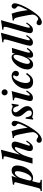

<svg xmlns="http://www.w3.org/2000/svg" viewBox="1510 -2369 944 4244"><g transform="rotate(-90 1982.0 -247.0)"><path d="M177 -347 214 -462C112 -446 74 -440 22 -434V-407C67 -405 76 -401 76 -382C76 -372 67 -340 54 -288L-42 92C-61 168 -72 178 -120 178V205H130V178C80 177 65 170 65 146C65 132 70 98 89 32L101 -9C123 7 148 13 169 13C311 13 446 -156 446 -341C446 -415 408 -462 336 -462C279 -462 234 -434 178 -347ZM321 -336C321 -275 281 -118 214 -52C195 -34 174 -22 152 -22C130 -22 113 -38 113 -58C113 -75 124 -116 151 -207C173 -280 177 -293 195 -320C221 -359 251 -391 282 -391C306 -391 321 -376 321 -336Z M976 -142C933 -80 914 -59 901 -59C893 -59 884 -68 884 -75C884 -78 884 -79 887 -87L946 -269C966 -331 975 -368 975 -387C975 -434 948 -462 899 -462C831 -462 785 -424 686 -283L794 -699C717 -684 666 -676 585 -669V-642H607C636 -642 649 -632 649 -609C649 -600 645 -584 639 -562L487 0H608C659 -175 678 -224 727 -296C770 -359 806 -390 833 -390C845 -390 853 -385 853 -369C853 -363 851 -354 846 -339L826 -280C776 -132 765 -96 765 -55C765 -15 792 9 831 9C892 9 932 -24 998 -127Z M1281 -110 1270 -188C1252 -313 1222 -415 1204 -462C1156 -450 1119 -444 1054 -438V-411C1079 -411 1083 -410 1094 -399C1110 -383 1121 -345 1134 -286C1168 -124 1184 -29 1184 2C1184 25 1176 49 1159 73C1138 103 1109 125 1092 125C1056 125 1045 89 998 89C972 89 948 116 948 145C948 179 975 205 1010 205C1065 205 1130 166 1185 99C1315 -60 1434 -297 1434 -398C1434 -432 1405 -462 1372 -462C1335 -462 1314 -430 1314 -405C1314 -380 1323 -369 1345 -351C1363 -336 1370 -330 1370 -317C1370 -286 1353 -244 1283 -110Z M1812 -461H1783C1774 -444 1770 -440 1755 -440C1745 -440 1735 -442 1718 -450C1701 -458 1680 -462 1660 -462C1579 -462 1526 -416 1526 -336C1526 -282 1538 -252 1606 -175C1646 -130 1662 -101 1662 -71C1662 -39 1642 -17 1602 -17C1551 -17 1520 -62 1509 -150L1482 -153L1460 13H1487C1493 -1 1503 -7 1516 -7C1523 -7 1533 -4 1546 1C1568 10 1589 13 1610 13C1692 13 1758 -40 1758 -115C1758 -163 1738 -207 1678 -277C1639 -322 1621 -353 1621 -376C1621 -408 1642 -429 1674 -429C1720 -429 1746 -392 1762 -309L1789 -307Z M2130 -616C2130 -653 2099 -684 2061 -684C2027 -684 1996 -653 1996 -619C1996 -580 2024 -550 2062 -550C2100 -550 2130 -579 2130 -616ZM2084 -142 2070 -122C2043 -84 2021 -61 2006 -61C1998 -61 1991 -65 1991 -77C1991 -86 1995 -111 2000 -128L2091 -462C2037 -450 1966 -440 1888 -434V-407H1902C1932 -407 1948 -397 1948 -378C1948 -370 1946 -357 1940 -333L1885 -130C1875 -94 1870 -68 1870 -54C1870 -11 1897 9 1938 9C1998 9 2040 -20 2106 -128Z M2464 -142C2416 -75 2385 -51 2342 -51C2298 -51 2269 -82 2269 -140C2269 -207 2289 -280 2322 -341C2350 -392 2377 -429 2415 -429C2427 -429 2439 -422 2439 -412C2439 -390 2418 -384 2418 -354C2418 -324 2442 -301 2476 -301C2513 -301 2538 -330 2538 -372C2538 -425 2486 -462 2426 -462C2359 -462 2297 -429 2246 -377C2184 -315 2141 -230 2141 -138C2141 -40 2203 13 2294 13C2327 13 2354 7 2377 -5C2422 -28 2454 -72 2492 -124Z M3025 -127C2984 -72 2968 -57 2952 -57C2944 -57 2940 -63 2940 -72C2940 -97 2946 -126 2970 -205L3045 -456L2934 -449L2917 -390H2916C2907 -441 2885 -462 2842 -462C2777 -462 2709 -415 2656 -345C2605 -278 2569 -194 2569 -114C2569 -38 2612 13 2677 13C2738 13 2785 -24 2841 -119C2829 -78 2827 -64 2827 -50C2827 -7 2853 14 2890 14C2937 14 2988 -18 3046 -112ZM2893 -373C2893 -313 2860 -202 2821 -133C2794 -84 2762 -58 2735 -58C2709 -58 2692 -75 2692 -115C2692 -153 2713 -234 2748 -305C2776 -362 2814 -420 2856 -420C2878 -420 2893 -400 2893 -373Z M3380 -699C3294 -683 3245 -676 3170 -669V-642C3181 -643 3187 -643 3192 -643C3219 -643 3234 -633 3234 -613C3234 -589 3221 -541 3200 -468L3126 -209C3106 -138 3092 -77 3092 -54C3092 -18 3119 9 3160 9C3224 9 3260 -22 3329 -127L3307 -141C3267 -82 3246 -61 3228 -61C3218 -61 3213 -68 3213 -76C3213 -90 3220 -122 3235 -176Z M3658 -699C3572 -683 3523 -676 3448 -669V-642C3459 -643 3465 -643 3470 -643C3497 -643 3512 -633 3512 -613C3512 -589 3499 -541 3478 -468L3404 -209C3384 -138 3370 -77 3370 -54C3370 -18 3397 9 3438 9C3502 9 3538 -22 3607 -127L3585 -141C3545 -82 3524 -61 3506 -61C3496 -61 3491 -68 3491 -76C3491 -90 3498 -122 3513 -176Z M3879 -110 3868 -188C3850 -313 3820 -415 3802 -462C3754 -450 3717 -444 3652 -438V-411C3677 -411 3681 -410 3692 -399C3708 -383 3719 -345 3732 -286C3766 -124 3782 -29 3782 2C3782 25 3774 49 3757 73C3736 103 3707 125 3690 125C3654 125 3643 89 3596 89C3570 89 3546 116 3546 145C3546 179 3573 205 3608 205C3663 205 3728 166 3783 99C3913 -60 4032 -297 4032 -398C4032 -432 4003 -462 3970 -462C3933 -462 3912 -430 3912 -405C3912 -380 3921 -369 3943 -351C3961 -336 3968 -330 3968 -317C3968 -286 3951 -244 3881 -110Z"/></g></svg>

Font: XITS
Style: Bold Italic
Weight: 700
Italic angle: -16.33°
Designer: MicroPress Inc., with final additions and corrections provided by Coen Hoffman, Elsevier (retired)
Version: Version 1.105